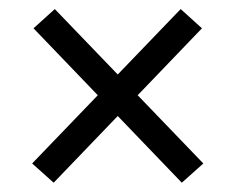

<svg xmlns="http://www.w3.org/2000/svg" viewBox="-20 -522 520 424"><path d="M429 -161 381.5 -118.5 54 -459.5 101 -502ZM51 -161 379 -502 426 -459.5 98.5 -118.5Z"/></svg>

Font: Anek Gurmukhi Medium
Style: Regular
Weight: 400
Version: Version 1.003